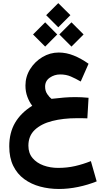

<svg xmlns="http://www.w3.org/2000/svg" viewBox="-20 -888 683 1245"><path d="M357.9 -867.7 436.5 -789.6 357.9 -710.9 279.3 -789.6ZM443.4 -743.2 522 -664.6 443.4 -585.9 364.7 -664.6ZM272.9 -743.2 351.1 -664.6 272.9 -585.9 194.3 -664.6ZM554.2 -253.9 546.4 -120.6Q525.4 -121.6 510 -121.6Q494.6 -121.6 479 -121.6Q390.1 -121.6 318.8 -103.5Q247.6 -85.4 205.8 -46.1Q164.1 -6.8 164.1 56.6Q164.1 105 191.2 137Q218.3 168.9 262.2 184.8Q306.2 200.7 356.4 200.7Q415.5 200.7 467.3 188.7Q519 176.8 569.3 156.7L606.9 288.1Q550.3 311 486.8 324.2Q423.3 337.4 362.3 337.4Q298.3 337.4 240.2 321.8Q182.1 306.2 137 273.2Q91.8 240.2 65.9 187.5Q40 134.8 40 61Q40 -26.9 77.6 -91.6Q115.2 -156.2 189 -202.1Q170.4 -226.1 157.7 -259.8Q145 -293.5 145 -333Q145 -391.1 175.3 -439.7Q205.6 -488.3 254.9 -517.8Q304.2 -547.4 360.8 -547.4Q410.2 -547.4 458.5 -527.8Q506.8 -508.3 554.2 -474.6L503.4 -359.4Q470.7 -378.4 439.7 -391.8Q408.7 -405.3 370.1 -405.3Q333 -405.3 302.7 -384.3Q272.5 -363.3 272.5 -326.2Q272.5 -298.3 286.4 -277.8Q300.3 -257.3 314 -247.1Q358.9 -252.4 395.3 -255.4Q431.6 -258.3 468.8 -258.3Q489.3 -258.3 509.5 -257.3Q529.8 -256.3 554.2 -253.9Z"/></svg>

Font: Vazirmatn FD ExtraBold
Style: Regular
Weight: 800
Designer: Saber Rastikerdar
Foundry: Saber Rastikerdar
Version: Version 33.003